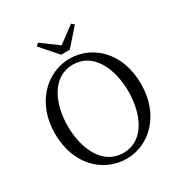

<svg xmlns="http://www.w3.org/2000/svg" viewBox="-215 -1096 1199 1268"><g transform="rotate(-30 384.5 -462.5)"><path d="M417 -796 530 -924 510 -941 385 -848 259 -941 239 -924 351 -796ZM385 -28C227 -28 153 -192 153 -365C153 -537 227 -701 385 -701C541 -701 615 -537 615 -365C615 -192 541 -28 385 -28ZM385 -746C214 -746 55 -601 55 -365C55 -121 213 16 385 16C555 16 712 -128 712 -365C712 -609 555 -746 385 -746Z"/></g></svg>

Font: Source Han Serif K
Style: Regular
Weight: 400
Designer: Ryoko NISHIZUKA 西塚涼子 (kana & ideographs); Frank Grießhammer (Latin, Greek & Cyrillic); Wenlong ZHANG 张文龙 (bopomofo); San
Foundry: Adobe Systems Incorporated
Version: Version 1.001;PS 1.001;hotconv 16.6.54;makeotf.lib2.5.65590